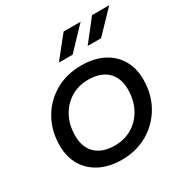

<svg xmlns="http://www.w3.org/2000/svg" viewBox="-170 -874 978 1017"><g transform="rotate(-30 318.5 -365.5)"><path d="M287 6Q211 6 155 -22.5Q99 -51 68.5 -102.5Q38 -154 38 -223Q38 -313 78 -383.5Q118 -454 188 -494.5Q258 -535 349 -535Q424 -535 480 -507Q536 -479 566.5 -427.5Q597 -376 597 -307Q597 -217 557 -146.5Q517 -76 447 -35Q377 6 287 6ZM293 -78Q353 -78 400 -107Q447 -136 473.5 -186.5Q500 -237 500 -302Q500 -372 459 -411.5Q418 -451 342 -451Q282 -451 235.5 -422.5Q189 -394 162 -343.5Q135 -293 135 -227Q135 -157 176 -117.5Q217 -78 293 -78ZM254 -607 358 -737H462L338 -607ZM430 -607 532 -737H637L512 -607Z"/></g></svg>

Font: Montserrat Medium
Style: Italic
Weight: 500
Italic angle: -11.3°
Designer: Julieta Ulanovsky
Foundry: Julieta Ulanovsky
Version: Version 9.000; ttfautohint (v1.8.4.7-5d5b)